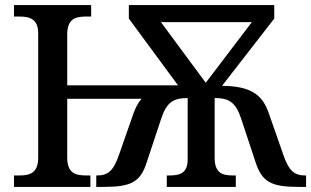

<svg xmlns="http://www.w3.org/2000/svg" viewBox="-20 -734 1222 754"><path d="M35 0H335V-45H317C277 -45 244 -54 244 -115V-346H536C522 -331 513 -312 505 -291L448 -128C426 -63 404 -45 362 -45H358V0H386C494 0 531 -18 556 -96L613 -268C634 -331 659 -349 717 -349V-108C717 -52 684 -45 646 -45H635V0H906V-45H894C855 -45 823 -53 823 -114V-349C881 -349 906 -331 927 -268L984 -96C1010 -18 1046 0 1155 0H1182V-45H1178C1136 -45 1114 -63 1092 -128L1035 -291C1011 -359 969 -396 852 -397L1057 -661V-714H486V-661L679 -399H244V-599C244 -660 277 -669 317 -669H338V-714H35V-669H56C96 -669 130 -660 130 -603V-115C130 -54 97 -45 56 -45H35ZM788 -409 612 -647H969Z"/></svg>

Font: Noto Serif Medium
Style: Regular
Weight: 500
Designer: Monotype Design Team
Foundry: Monotype Imaging Inc.
Version: Version 2.013